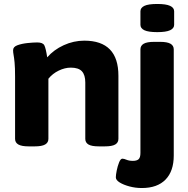

<svg xmlns="http://www.w3.org/2000/svg" viewBox="-20 -736 950 968"><path d="M125 2Q89 2 72.5 -7.5Q56 -17 56 -36V-349Q56 -396 53.5 -421Q51 -446 48.5 -459Q46 -472 46 -483Q46 -500 68 -508Q90 -516 119 -519Q148 -522 168 -522Q196 -522 203.5 -507.5Q211 -493 218 -447Q251 -485 301 -508Q351 -531 405 -531Q577 -531 577 -354V-36Q577 -17 561 -7.5Q545 2 508 2H479Q442 2 426 -7.5Q410 -17 410 -36V-320Q410 -358 393 -376.5Q376 -395 337 -395Q307 -395 276 -380Q245 -365 224 -339V-36Q224 -17 207.5 -7.5Q191 2 155 2ZM695 212Q663 212 633 204Q603 196 583.5 184Q564 172 564 158Q564 146 568.5 123.5Q573 101 580.5 82.5Q588 64 597 64Q605 64 618 69.5Q631 75 650 75Q670 75 679 66.5Q688 58 688 35V-487Q688 -506 704.5 -515.5Q721 -525 757 -525H787Q823 -525 839.5 -515.5Q856 -506 856 -487V48Q856 127 814.5 169.5Q773 212 695 212ZM773 -574Q728 -574 708 -583.5Q688 -593 688 -611V-679Q688 -697 708 -706.5Q728 -716 773 -716Q817 -716 837.5 -706.5Q858 -697 858 -679V-611Q858 -593 837.5 -583.5Q817 -574 773 -574Z"/></svg>

Font: Asap Semi Expanded ExtraBold
Style: Regular
Weight: 800
Width: 6
Designer: Pablo Cosgaya
Foundry: Omnibus-Type
Version: Version 3.001; ttfautohint (v1.8.4.7-5d5b)